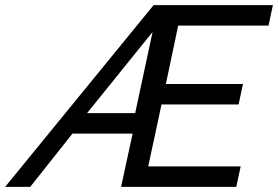

<svg xmlns="http://www.w3.org/2000/svg" viewBox="-100 -730 1086 750"><path d="M500 -710H966L949 -630H596L548 -402H849L832 -322H531L479 -80H840L823 0H373L418 -208H183L18 0H-80ZM428 -288 496 -605 240 -288Z"/></svg>

Font: Raleway Thin Medium
Style: Italic
Weight: 500
Italic angle: -12°
Version: Version 4.026